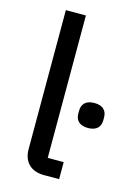

<svg xmlns="http://www.w3.org/2000/svg" viewBox="-114 -800 602 861"><g transform="rotate(15 187.0 -370.0)"><path d="M314 -255C354 -255 372 -276 372 -306V-320C372 -350 354 -371 314 -371C274 -371 256 -350 256 -320V-306C256 -276 274 -255 314 -255ZM249 0V-79H175V-740H82V-95C82 -38 115 0 179 0Z"/></g></svg>

Font: IBM Plex Thai Text
Style: Regular
Weight: 450
Designer: Mike Abbink, Paul van der Laan, Pieter van Rosmalen, Ben Mitchell, Mark Frömberg
Foundry: Bold Monday
Version: Version 1.0